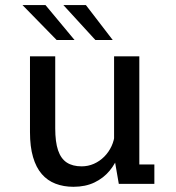

<svg xmlns="http://www.w3.org/2000/svg" viewBox="-20 -721 690 753"><path d="M268.1 11.6Q229.3 11.6 197.7 -0.6Q166.1 -12.7 143.8 -38.4Q121.5 -64.1 109.6 -104.9Q97.6 -145.6 97.6 -202.4V-500H196.6V-217.7Q196.6 -164.4 207.7 -131.6Q218.8 -98.8 241.7 -83.7Q264.6 -68.6 300.2 -68.6Q325.6 -68.6 348.2 -78.6Q370.9 -88.6 388.8 -106.5Q406.6 -124.4 417.5 -147.9Q428.4 -171.4 430.1 -198L458.1 -189Q458.1 -151.6 445.9 -115.9Q433.7 -80.1 409.8 -51.3Q385.8 -22.4 350.4 -5.4Q314.9 11.6 268.1 11.6ZM445.9 0 427.4 -107V-500H526.4V-52.6L506.9 -76.1H585.4V0ZM354.1 -564.1 228.6 -701.1H316.9L422.1 -564.1ZM202.2 -564.1 68.2 -701.1H158.4L272.4 -564.1Z"/></svg>

Font: Trispace Thin
Style: Regular
Weight: 100
Designer: Tyler Finck
Foundry: Etcetera Type Company
Version: Version 1.210